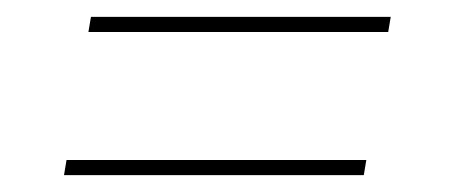

<svg xmlns="http://www.w3.org/2000/svg" viewBox="-20 -454 540 228"><path d="M441 -416H85L88 -434H444ZM412 -246H56L59 -264H415Z"/></svg>

Font: Iosevka Term Curly Thin
Style: Italic
Weight: 100
Italic angle: -9°
Designer: Belleve Invis
Foundry: Belleve Invis
Version: Version 32.3.0